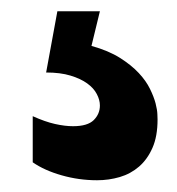

<svg xmlns="http://www.w3.org/2000/svg" viewBox="-20 -43 309 335"><path d="M80.1 -23.4H154.3L139.6 37.1Q169.4 45.4 189.5 58.1Q209.5 70.8 222.2 84.5Q234.9 98.1 241.7 112.1Q248.5 126 251.5 137.5Q254.4 148.9 254.6 156.5Q254.9 164.1 254.9 165.5Q254.9 194.8 246.1 214.8Q237.3 234.9 222.7 247.6Q208 260.3 189 265.9Q169.9 271.5 149.4 271.5Q117.7 271.5 87.6 262.9Q57.6 254.4 37.1 240.2V159.7Q58.6 169.4 75.9 173.3Q93.3 177.2 107.4 177.2Q132.8 177.2 143.6 166.5Q154.3 155.8 154.3 141.1Q154.3 131.3 148.9 121.1Q143.6 110.8 132.1 102.5Q120.6 94.2 103 88.9Q85.4 83.5 60.5 83.5Z"/></svg>

Font: Francois One
Style: Regular
Weight: 400
Designer: Vernon Adams
Foundry: vernon adams
Version: Version 1.000